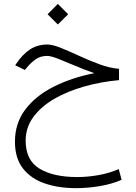

<svg xmlns="http://www.w3.org/2000/svg" viewBox="-20 -622 694 979"><path d="M274.9 -602.1 327.6 -549.3 274.9 -497.1 222.7 -549.3ZM586.9 -271V-213.4Q494.6 -205.1 409.2 -180.9Q323.7 -156.7 256.3 -117.7Q189 -78.6 149.9 -25.1Q110.8 28.3 110.8 95.2Q110.8 195.3 181.6 238Q252.4 280.8 374 280.8Q426.3 280.8 481.7 271Q537.1 261.2 585.4 240.2L600.1 294.9Q552.2 315.9 490.7 326.7Q429.2 337.4 366.7 337.4Q278.3 337.4 208 313.2Q137.7 289.1 96.9 236.8Q56.2 184.6 56.2 100.1Q56.2 6.3 109.1 -63.7Q162.1 -133.8 253.7 -179.9Q345.2 -226.1 460.9 -249Q410.2 -266.6 362.1 -287.1Q314 -307.6 276.6 -322.3Q239.3 -336.9 220.7 -336.9Q186 -336.9 161.4 -319.3Q136.7 -301.8 115.7 -275.9L106.9 -265.1L57.6 -289.1L63.5 -297.9Q95.2 -345.2 133.3 -370.1Q171.4 -395 221.2 -395Q248 -395 290.8 -377.7Q333.5 -360.4 384.3 -336.9Q435.1 -313.5 487.5 -294.2Q540 -274.9 586.9 -271Z"/></svg>

Font: Vazirmatn UI FD ExtraLight
Style: Regular
Weight: 200
Designer: Saber Rastikerdar
Foundry: Saber Rastikerdar
Version: Version 33.003